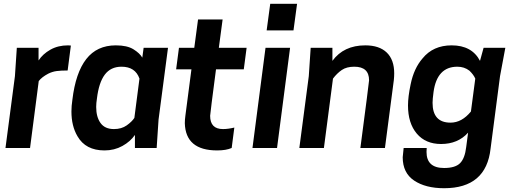

<svg xmlns="http://www.w3.org/2000/svg" viewBox="-20 -783 2721 1016"><path d="M139 0H9L59 -380L69 -530H184V-463Q206 -497 246.5 -520Q287 -543 340 -543L355 -542L338 -410Q303 -410 280 -407Q257 -404 235 -393Q201 -375 185 -354Z M869 -530H740ZM533 13Q433 13 390 -62Q358 -116 358 -193Q358 -222 363 -255Q380 -398 436.5 -470.5Q493 -543 593 -543Q653 -543 686.5 -522Q720 -501 733 -478L740 -530H869L819 -150L809 0H694V-69Q670 -34 627.5 -10.5Q585 13 533 13ZM583 -100Q623 -100 650.5 -119.5Q678 -139 691 -159L718 -367Q696 -430 623 -430Q566 -430 534.5 -388Q503 -346 493 -262Q489 -237 489 -217Q489 -164 512 -132Q535 -100 583 -100Z M1129 13Q962 13 958 -131Q958 -150 961 -171L993 -416H912L927 -530H1008L1028 -680H1158L1138 -530H1285L1270 -416H1123Q1093 -188 1092 -170Q1092 -100 1160 -100Q1187 -100 1220 -108L1206 0Q1177 13 1129 13Z M1446 0H1316L1385 -530H1515ZM1533 -622H1391L1410 -763H1552Z M2017 0H1887Q1932 -342 1933 -358Q1933 -430 1855 -430Q1814 -430 1788.5 -412.5Q1763 -395 1742 -367L1694 0H1564L1614 -380L1624 -530H1739V-461Q1799 -543 1913 -543Q1987 -543 2026.5 -505Q2066 -467 2066 -395Q2066 -378 2064 -359Z M2330 213Q2232 213 2171.5 172.5Q2111 132 2111 49L2116 0H2238L2237 21Q2237 106 2330 106Q2389 106 2414.5 80.5Q2440 55 2447 -5L2457 -81Q2403 -21 2314 -21Q2232 -21 2185.5 -76Q2139 -131 2139 -225Q2139 -271 2153 -337Q2170 -421 2216 -474Q2272 -543 2370 -543Q2477 -543 2520 -461L2539 -530H2654L2626 -380L2576 3Q2553 213 2330 213ZM2364 -134Q2424 -134 2472 -193L2495 -367Q2486 -388 2464 -409Q2437 -430 2400 -430Q2292 -430 2274 -295Q2269 -258 2269 -239Q2269 -134 2364 -134Z"/></svg>

Font: Tanohe Sans SemiBold
Style: Italic
Weight: 600
Designer: Village Type and Design LLC & Cristiano Sobral
Foundry: Cooper Hewitt Smithsonian Design Museum
Version: Version 1.00;September 29, 2021;FontCreator 13.0.0.2655 64-b